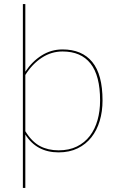

<svg xmlns="http://www.w3.org/2000/svg" viewBox="-20 -740 584 940"><path d="M92 180V-720H104V-389Q137 -439 183.8 -468.5Q230.5 -498 286 -498Q381 -498 431.5 -436.8Q482 -375.5 482 -248Q482 -194.5 468.2 -148.2Q454.5 -102 427.5 -67.8Q400.5 -33.5 360.2 -13.8Q320 6 267 6Q159 6 104 -81.5V180ZM286 -488Q231.5 -488 184.8 -457.5Q138 -427 104 -373V-97.5Q136 -46 175.5 -25Q215 -4 267 -4Q318.5 -4 356.5 -22.8Q394.5 -41.5 419.8 -74.5Q445 -107.5 457.5 -152Q470 -196.5 470 -248Q470 -370 423.2 -429Q376.5 -488 286 -488Z"/></svg>

Font: Lato Hairline
Style: Regular
Weight: 100
Designer: Lukasz Dziedzic
Foundry: tyPoland Lukasz Dziedzic
Version: Version 2.007; 2014-02-27